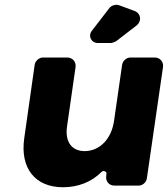

<svg xmlns="http://www.w3.org/2000/svg" viewBox="-20 -781 706 808"><path d="M468 -607 555 -674C578 -693 573 -725 546 -735L481 -759C468 -764 449 -758 441 -748L367 -652C349 -629 364 -600 392 -600H447C451 -600 465 -605 468 -607ZM631 -539H529C512 -539 497 -525 494 -509L460 -273C450 -200 403 -146 337 -145C282 -145 253 -184 262 -248L298 -499C301 -521 285 -539 263 -539H161C144 -539 129 -525 126 -509L82 -199C64 -73 128 7 245 7C309 7 365 -15 408 -58C415 -65 430 -59 428 -50L427 -40C424 -18 439 0 461 0H564C580 0 596 -14 598 -30L666 -499C669 -521 653 -539 631 -539Z"/></svg>

Font: Trueno
Style: RoundBdIt
Weight: 700
Designer: Julieta Ulanovsky, Jasper
Foundry: Julieta Ulanovsky, Cannot Into Space Fonts
Version: Version 3.001